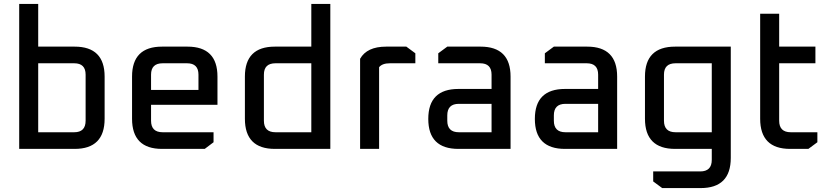

<svg xmlns="http://www.w3.org/2000/svg" viewBox="-20 -760 4228 980"><path d="M78 0V-740H175V-522H361Q514 -522 514 -369V-154Q514 0 361 0ZM175 -85H359Q417 -85 417 -144V-379Q417 -437 359 -437H175Z M654 -154V-369Q654 -522 807 -522H937Q1090 -522 1090 -369V-225H751V-144Q751 -85 810 -85H1070V-34L1025 0H807Q654 0 654 -154ZM751 -301H993V-379Q993 -437 935 -437H810Q751 -437 751 -379Z M1230 -154V-369Q1230 -522 1383 -522H1569V-740H1666V0H1383Q1230 0 1230 -154ZM1327 -144Q1327 -85 1386 -85H1569V-437H1386Q1327 -437 1327 -379Z M1818 0V-460Q1853 -522 1951 -522H2054L2100 -488V-437H1970Q1931 -437 1915 -417V0Z M2320 0Q2166 0 2166 -153Q2166 -306 2320 -306H2489V-379Q2489 -437 2431 -437H2217V-488L2263 -522H2433Q2586 -522 2586 -369V0ZM2263 -144Q2263 -85 2322 -85H2489V-230H2322Q2263 -230 2263 -171Z M2864 0Q2710 0 2710 -153Q2710 -306 2864 -306H3033V-379Q3033 -437 2975 -437H2761V-488L2807 -522H2977Q3130 -522 3130 -369V0ZM2807 -144Q2807 -85 2866 -85H3033V-230H2866Q2807 -230 2807 -171Z M3272 -154V-369Q3272 -522 3426 -522H3710V46Q3710 200 3556 200H3360L3314 166V115H3554Q3613 115 3613 56V0H3426Q3272 0 3272 -154ZM3369 -144Q3369 -85 3428 -85H3613V-437H3428Q3369 -437 3369 -379Z M3860 -154V-690H3957V-522H4142V-437H3957V-144Q3957 -85 4016 -85H4152V-34L4106 0H4013Q3860 0 3860 -154Z"/></svg>

Font: Oxanium ExtraLight Medium
Style: Regular
Weight: 500
Version: Version 2.000